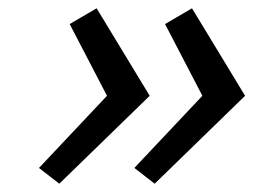

<svg xmlns="http://www.w3.org/2000/svg" viewBox="-20 -567 611 463"><path d="M213 -547 148 -509 238 -336 74 -162 123 -124 341 -336ZM304 -162 353 -124 571 -336 443 -547 378 -509 468 -336Z"/></svg>

Font: LT Wave Text Italic
Style: Regular
Weight: 400
Designer: Daniel Lyons
Version: Version 2.5 (Glyphs App)